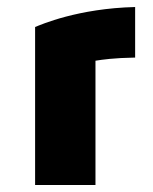

<svg xmlns="http://www.w3.org/2000/svg" viewBox="-20 -527 437 547"><path d="M80 -450V0H252V-354C271 -357 304 -362 365 -363V-507C202 -503 97 -457 80 -450Z"/></svg>

Font: Maven Pro
Style: Black
Weight: 900
Designer: Joe Prince
Foundry: Joe Prince
Version: Version 1.003